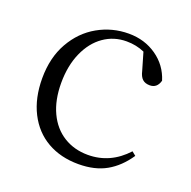

<svg xmlns="http://www.w3.org/2000/svg" viewBox="-102 -626 736 741"><g transform="rotate(20 266.0 -256.0)"><path d="M50 -250Q50 -335 85.5 -397.5Q121 -460 179.5 -493Q238 -526 306 -526Q371 -526 420.5 -491.5Q470 -457 488 -399Q479 -366 449 -366Q430 -366 419 -376Q408 -386 403 -408L382 -480Q348 -495 308 -495Q256 -495 214.5 -466Q173 -437 149 -383Q125 -329 125 -258Q125 -188 149 -137Q173 -86 216.5 -59Q260 -32 316 -32Q408 -32 474 -104L490 -91Q455 -39 408 -12.5Q361 14 294 14Q221 14 166 -17.5Q111 -49 80.5 -109Q50 -169 50 -250Z"/></g></svg>

Font: GL-CurulMinamoto Light
Style: Regular
Weight: 300
Designer: Eunice (kana); Ryoko NISHIZUKA 西塚涼子 (ideographs); Frank Grießhammer (Latin, Greek & Cyrillic); Wenlong ZHANG
Foundry: Gutenberg Labo; Adobe
Version: Version 1.002